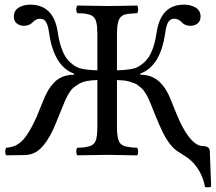

<svg xmlns="http://www.w3.org/2000/svg" viewBox="-20 -671 937 832"><path d="M6.8 2Q4.9 -1 2.9 -8.8V-20Q4.9 -27.8 6.8 -30.8Q11.7 -30.8 23.9 -33.2Q27.3 -33.7 32.7 -35.2Q38.1 -36.6 40 -37.1Q57.1 -43.9 71.8 -57.1Q86.4 -70.3 99.4 -90.6Q112.3 -110.8 119.4 -124.5Q126.5 -138.2 137.2 -161.1Q148.9 -189.5 167 -233.9Q177.2 -259.8 188.2 -278.6Q199.2 -297.4 214.8 -313.7Q230.5 -330.1 252 -338.6Q273.4 -347.2 300.8 -347.2V-352.1Q213.4 -383.8 192.9 -527.8Q190.9 -541 189 -550Q187 -559.1 182.6 -569.3Q178.2 -579.6 170.9 -584.7Q163.6 -589.8 152.8 -589.8Q136.7 -589.8 121.1 -574.2Q115.7 -568.8 112.8 -566.9Q98.6 -559.1 84 -559.1Q66.4 -559.1 53.2 -569.1Q40 -579.1 40 -599.1Q40 -625.5 61.3 -638.2Q82.5 -650.9 110.8 -650.9Q211.4 -650.9 230 -533.2Q230.5 -531.2 231 -527.1Q231.4 -522.9 231.9 -521Q235.8 -498 240.7 -480.2Q245.6 -462.4 254.4 -442.6Q263.2 -422.9 277.8 -407.2Q292.5 -391.6 312 -380.9Q334 -368.2 401.9 -366.2V-522.9Q401.9 -555.7 397.9 -571.8Q394.5 -589.4 385 -598.1Q375.5 -606.9 357.9 -609.9Q344.7 -613.8 314.9 -613.8Q313 -615.7 311 -624Q309.6 -630.9 311 -637.2Q313 -645 314.9 -647Q408.7 -645 443.8 -645Q486.3 -645 574.2 -647Q578.6 -642.6 578.6 -630.4Q578.6 -618.2 574.2 -613.8Q571.3 -613.8 565.9 -613.3Q560.5 -612.8 558.1 -612.8Q530.8 -611.3 520 -607.9Q496.6 -599.6 491.2 -571.8Q486.8 -553.7 486.8 -522.9V-366.2Q555.7 -368.2 577.1 -380.9Q596.7 -391.6 611.3 -407.2Q626 -422.9 634.8 -442.6Q643.6 -462.4 648.4 -480.2Q653.3 -498 657.2 -521L659.2 -533.2Q677.7 -650.9 777.8 -650.9Q806.2 -650.9 827.6 -638.2Q849.1 -625.5 849.1 -599.1Q849.1 -579.1 835.9 -569.1Q822.8 -559.1 805.2 -559.1Q790 -559.1 775.9 -566.9Q774.4 -567.9 772 -570.6Q769.5 -573.2 768.1 -574.2Q752.4 -589.8 735.8 -589.8Q725.1 -589.8 717.8 -584.7Q710.4 -579.6 706.1 -569.3Q701.7 -559.1 699.7 -550Q697.8 -541 695.8 -527.8Q675.3 -383.8 587.9 -352.1V-347.2Q637.2 -347.2 668.9 -318.4Q700.7 -289.6 722.2 -233.9Q742.2 -182.6 749 -168Q789.6 -71.3 834 -44.9Q847.7 -38.1 858.9 -38.1Q887.7 -38.1 889.2 -16.1L895 137.2Q884.3 143.6 868.2 139.2Q862.3 102.5 843 69.3Q823.7 36.1 794.9 14.2Q788.6 9.8 775.6 1.5Q762.7 -6.8 755.9 -11.2Q718.3 -32.7 686 -96.2Q672.4 -123 645 -190.9Q638.7 -207 635.3 -215.6Q631.8 -224.1 626.2 -237.3Q620.6 -250.5 616.5 -257.3Q612.3 -264.2 606 -273.9Q599.6 -283.7 593.5 -288.8Q587.4 -293.9 579.1 -300.5Q570.8 -307.1 561.8 -310.5Q552.7 -314 541.3 -317.4Q529.8 -320.8 516.4 -322.3Q502.9 -323.7 486.8 -324.2V-122.1Q486.8 -82 494.1 -62Q502.4 -39.6 530.8 -35.2Q550.8 -30.8 574.2 -30.8Q576.2 -28.8 578.1 -21Q580.1 -3.9 574.2 2H560.1Q480 0 444.8 0Q404.8 0 314.9 2Q310.5 -2.4 310.5 -14.4Q310.5 -26.4 314.9 -30.8Q343.3 -30.8 357.9 -35.2Q386.7 -39.6 395 -62Q401.9 -80.6 401.9 -122.1V-324.2Q376 -323.7 356.2 -319.8Q336.4 -315.9 321.3 -306.9Q306.2 -297.9 296.1 -289.1Q286.1 -280.3 276.1 -262.5Q266.1 -244.6 260.3 -231Q254.4 -217.3 244.1 -190.9Q220.7 -132.3 208 -105Q183.1 -53.2 154.5 -26.4Q126 0.5 85.9 1Z"/></svg>

Font: Common Serif
Style: Regular
Weight: 400
Designer: Philipp H. Poll, Khaled Hosny
Foundry: Stefan Peev, Context Ltd.
Version: Version 1.026